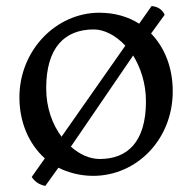

<svg xmlns="http://www.w3.org/2000/svg" viewBox="-20 -553 623 623"><path d="M83 21C83 21 95.7 44.9 127 50.3L169.4 -8.8C201.2 6.8 239.7 17.6 282.2 17.6C423.3 17.6 540.5 -100.1 540.5 -256.8C540.5 -332.5 515.1 -397.9 470.2 -444.3L514.2 -504.9C514.2 -504.9 505.4 -531.2 471.7 -533.2L431.6 -476.1C395.5 -499 352.1 -511.7 302.2 -511.7C162.6 -511.7 43 -390.6 43 -236.8C43 -157.7 72.8 -86.4 125.5 -39.1ZM179.7 -109.4C149.9 -149.4 129.9 -203.1 129.9 -266.6C129.9 -397.9 189 -457.5 284.7 -457.5C317.9 -457.5 356 -438 386.7 -404.8ZM210 -77.1 412.1 -373C436 -333.5 453.6 -283.2 453.6 -224.1C453.6 -90.8 392.1 -37.1 303.7 -37.1C271.5 -37.1 238.3 -51.8 210 -77.1Z"/></svg>

Font: Trykker
Style: Regular
Weight: 400
Designer: Magnus Gaarde
Foundry: Magnus Gaarde
Version: Version 1.001